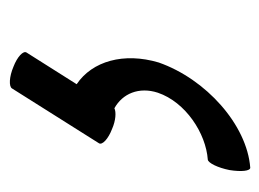

<svg xmlns="http://www.w3.org/2000/svg" viewBox="-92 36 550 407"><g transform="rotate(-90 183.5 240.0)"><path d="M200 -10 84 174C79 181 93 194 114 202C132 210 150 211 158 207C189 224 204 259 191 299C171 358 105 401 49 405C42 406 32 426 27 451C23 476 25 495 32 495C123 488 220 401 255 301C277 227 258 160 209 127L276 21C281 14 267 1 246 -7C225 -16 204 -17 200 -10Z"/></g></svg>

Font: Nupuram Condensed Oblique
Style: Regular
Weight: 400
Width: 3
Designer: Santhosh Thottingal (santhosh.thottingal@gmail.com)
Foundry: SMC
Version: Version 1.000